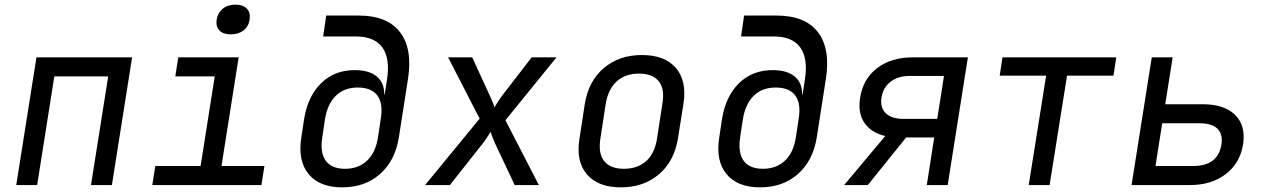

<svg xmlns="http://www.w3.org/2000/svg" viewBox="-20 -797 5440 827"><path d="M50 0 137 -550H549L462 0H372L446 -468H214L140 0Z M636 0 649 -82H844L905 -468H735L748 -550H1008L934 -82H1119L1106 0ZM974 -649Q941 -649 925 -666Q909 -683 913 -712Q918 -742 939.5 -759.5Q961 -777 994 -777Q1027 -777 1043.5 -759.5Q1060 -742 1055 -712Q1051 -683 1029 -666Q1007 -649 974 -649Z M1454 10Q1356 10 1309 -47.5Q1262 -105 1278 -205L1290 -285Q1306 -383 1363.5 -439Q1421 -495 1508 -495Q1570 -495 1603 -467.5Q1636 -440 1635 -390H1637L1647 -455Q1661 -545 1627 -592.5Q1593 -640 1512 -640H1372L1385 -730H1525Q1648 -730 1703 -658.5Q1758 -587 1737 -455L1698 -205Q1682 -105 1617 -47.5Q1552 10 1454 10ZM1466 -70Q1524 -70 1561 -105Q1598 -140 1608 -205L1620 -285Q1631 -351 1605.5 -385.5Q1580 -420 1521 -420Q1463 -420 1427 -385Q1391 -350 1380 -285L1368 -205Q1358 -140 1383 -105Q1408 -70 1466 -70Z M1811 0 2046 -286 1910 -550H2014L2092 -380Q2097 -369 2102.5 -356Q2108 -343 2110 -335Q2115 -343 2123 -356Q2131 -369 2139 -380L2270 -550H2377L2157 -279L2301 0H2197L2112 -180Q2107 -191 2101.5 -205.5Q2096 -220 2093 -229Q2087 -220 2078 -205.5Q2069 -191 2060 -180L1918 0Z M2654 10Q2556 10 2508 -46Q2460 -102 2476 -200L2499 -350Q2515 -448 2581 -504Q2647 -560 2745 -560Q2843 -560 2891 -504.5Q2939 -449 2924 -351L2900 -200Q2884 -102 2818 -46Q2752 10 2654 10ZM2667 -70Q2726 -70 2763 -103Q2800 -136 2810 -200L2833 -350Q2844 -414 2817.5 -447Q2791 -480 2732 -480Q2674 -480 2637 -447Q2600 -414 2589 -350L2566 -200Q2556 -136 2582.5 -103Q2609 -70 2667 -70Z M3254 10Q3156 10 3109 -47.5Q3062 -105 3078 -205L3090 -285Q3106 -383 3163.5 -439Q3221 -495 3308 -495Q3370 -495 3403 -467.5Q3436 -440 3435 -390H3437L3447 -455Q3461 -545 3427 -592.5Q3393 -640 3312 -640H3172L3185 -730H3325Q3448 -730 3503 -658.5Q3558 -587 3537 -455L3498 -205Q3482 -105 3417 -47.5Q3352 10 3254 10ZM3266 -70Q3324 -70 3361 -105Q3398 -140 3408 -205L3420 -285Q3431 -351 3405.5 -385.5Q3380 -420 3321 -420Q3263 -420 3227 -385Q3191 -350 3180 -285L3168 -205Q3158 -140 3183 -105Q3208 -70 3266 -70Z M3616 0 3793 -211Q3731 -226 3702.5 -269Q3674 -312 3685 -377Q3698 -458 3758.5 -504Q3819 -550 3912 -550H4149L4062 0H3972L4004 -205H3883L3718 0ZM3870 -285H4017L4046 -470H3899Q3849 -470 3816.5 -445.5Q3784 -421 3777 -377Q3770 -334 3795 -309.5Q3820 -285 3870 -285Z M4411 0 4486 -471H4286L4298 -550H4788L4776 -471H4576L4501 0Z M4854 0 4941 -550H5031L4999 -348H5161Q5254 -348 5300.5 -301.5Q5347 -255 5334 -174Q5321 -94 5259.5 -47Q5198 0 5106 0ZM4957 -82H5119Q5226 -82 5241 -174Q5248 -219 5224 -242.5Q5200 -266 5148 -266H4986Z"/></svg>

Font: NKDuy Mono
Style: Italic
Weight: 400
Italic angle: -9°
Monospace: yes
Designer: NKDuy
Foundry: NKDuy
Version: Version 2.251; ttfautohint (v1.8.4.7-5d5b)